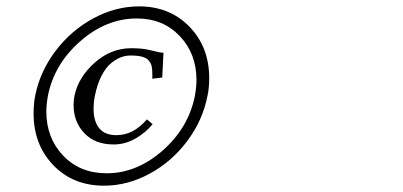

<svg xmlns="http://www.w3.org/2000/svg" viewBox="-20 -608 1270 605"><path d="M460.9 -216.8Q439.5 -190.4 407 -171.6Q374.5 -152.8 337.9 -152.8Q279.3 -152.8 245.6 -188.5Q211.9 -224.1 211.9 -276.9Q211.9 -292 214.8 -307.1Q227.1 -364.7 278.3 -410.4Q329.6 -456.1 394 -456.1Q431.6 -456.1 457.5 -449Q483.4 -441.9 495.1 -441.9L491.2 -363.8L460 -359.9V-374Q460 -389.6 458 -398.9Q456.1 -408.2 449.2 -416.7Q442.4 -425.3 428.2 -429.2Q414.1 -433.1 391.1 -433.1Q376 -433.1 361.1 -427.5Q346.2 -421.9 329.8 -408.7Q313.5 -395.5 299.8 -368.9Q286.1 -342.3 278.8 -305.2Q274.9 -286.1 274.9 -264.2Q274.9 -226.1 292.5 -204.1Q310.1 -182.1 347.2 -182.1Q400.4 -182.1 442.9 -231.9ZM308.1 -22.9Q210 -22.9 147.9 -87.6Q85.9 -152.3 85.9 -250Q85.9 -282.2 90.8 -306.2Q106 -382.8 155.3 -447.8Q204.6 -512.7 274.4 -550.3Q344.2 -587.9 418 -587.9Q515.1 -587.9 577.1 -523.7Q639.2 -459.5 639.2 -361.8Q639.2 -329.6 633.8 -306.2Q619.1 -229.5 570.3 -164.1Q521.5 -98.6 451.7 -60.8Q381.8 -22.9 308.1 -22.9ZM411.1 -549.8Q314.9 -549.8 232.9 -478Q150.9 -406.2 130.9 -306.2Q126 -277.8 126 -256.8Q126 -173.3 179 -117.7Q231.9 -62 315.9 -62Q411.1 -62 492.7 -133.8Q574.2 -205.6 594.2 -306.2Q599.1 -334.5 599.1 -356Q599.1 -439 546.4 -494.4Q493.7 -549.8 411.1 -549.8Z"/></svg>

Font: Linux Libertine
Style: Bold Italic
Weight: 700
Italic angle: -11.5°
Designer: Philipp H. Poll
Foundry: Philipp H. Poll
Version: Version 4.0.5